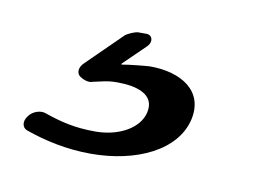

<svg xmlns="http://www.w3.org/2000/svg" viewBox="-38 -51 417 305"><g transform="rotate(10 170.5 101.5)"><path d="M147 53 182 19C190 11 187 0 177 0H164C159 0 148 5 144 8L87 64C80 71 79 80 85 85C89 88 99 93 106 90C121 87 128 84 145 84C177 84 207 93 200 123C194 149 162 167 124 167C90 167 67 161 41 152C33 149 20 153 14 162C7 171 9 181 17 184C48 195 84 203 123 203C197 203 259 173 271 122C282 74 242 50 192 50C188 50 157 53 147 55C146 55 146 54 147 53Z"/></g></svg>

Font: DIN Rundschrift
Style: MittelKursiv
Weight: 400
Version: Version 1.027